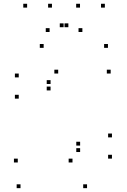

<svg xmlns="http://www.w3.org/2000/svg" viewBox="-20 -969 660 999"><path d="M432.9 10V-10H412.9V10ZM562.5 -143.7V-163.7H542.5V-143.7ZM562.5 -254.2V-274.2H542.5V-254.2ZM243.1 -498.5V-518.5H223.1V-498.5ZM243.1 -532V-552H223.1V-532ZM282.8 -586.4V-606.4H262.8V-586.4ZM555.8 -586.4V-606.4H535.8V-586.4ZM541.7 -720V-740H521.7V-720ZM207.1 -720V-740H187.1V-720ZM77.5 -566.3V-586.3H57.5V-566.3ZM77.5 -455.8V-475.8H57.5V-455.8ZM396.9 -211.5V-231.5H376.9V-211.5ZM396.9 -178V-198H376.9V-178ZM357.2 -123.6V-143.6H337.2V-123.6ZM72.5 -123.6V-143.6H52.5V-123.6ZM86.7 10V-10H66.7V10ZM250.3 -929.4V-949.4H230.3V-929.4ZM335.7 -827.4V-847.4H315.7V-827.4ZM311 -827.4V-847.4H291V-827.4ZM396.3 -929.4V-949.4H376.3V-929.4ZM525.6 -929.4V-949.4H505.6V-929.4ZM408.6 -802.5V-822.5H388.6V-802.5ZM238.1 -802.5V-822.5H218.1V-802.5ZM121.1 -929.4V-949.4H101.1V-929.4Z"/></svg>

Font: Monaspace Krypton Dots Var
Style: Regular
Weight: 400
Designer: Riley Cran and the Lettermatic Team
Version: Version 1.100 (Monaspace Krypton Dots)